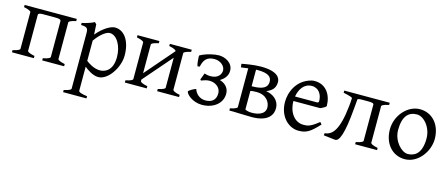

<svg xmlns="http://www.w3.org/2000/svg" viewBox="-46 -1006 4148 1778"><g transform="rotate(15 2027.5 -117.5)"><path d="M459 -51V-403C459 -409 470 -421 527 -433V-454H27V-433C73 -424 94 -412 95 -404V-51C95 -45 84 -33 27 -21V0H237V-21C182 -32 168 -45 168 -51V-398C170 -411 186 -415 212 -415H328C371 -415 383 -410 386 -398V-50C385 -42 368 -30 317 -21V0H527V-21C473 -32 459 -45 459 -51Z M856 -49C796 -49 743 -87 721 -104V-298C778 -378 830 -407 857 -407C925 -407 978 -315 978 -208C978 -79 905 -49 856 -49ZM890 -469C856 -469 786 -436 719 -355L714 -452L697 -469C688 -464 678 -460 669 -456L641 -446C622 -439 601 -434 580 -430V-410C639 -407 648 -398 648 -347V183C648 189 640 200 580 213V234H804V213C751 206 721 196 721 183V-48C747 -26 804 15 857 15C952 15 1043 -127 1043 -240C1043 -377 982 -469 890 -469Z M1561 -51V-403C1561 -409 1572 -421 1629 -433V-454H1419V-433C1473 -423 1487 -409 1487 -403V-401L1250 -127V-403C1250 -409 1261 -421 1319 -433V-454H1109V-433C1163 -422 1177 -409 1177 -403V-51C1177 -45 1166 -33 1109 -21V0H1319V-21C1264 -32 1250 -45 1250 -51V-66L1487 -339V-51C1487 -45 1476 -33 1419 -21V0H1629V-21C1575 -31 1561 -45 1561 -51Z M1971 -125C1971 -63 1932 -33 1872 -33C1814 -33 1775 -73 1764 -113C1742 -110 1694 -78 1694 -73C1694 -46 1760 15 1851 15C1959 15 2043 -48 2043 -142C2043 -207 1993 -239 1953 -250C1988 -271 2023 -304 2023 -357C2023 -435 1943 -469 1888 -469C1848 -469 1773 -455 1710 -421C1709 -420 1708 -414 1708 -406C1708 -382 1713 -338 1720 -319L1741 -322C1755 -387 1782 -425 1856 -425C1913 -425 1959 -386 1959 -342C1959 -310 1935 -262 1860 -262C1839 -262 1817 -266 1801 -272L1777 -209L1785 -200L1798 -205C1817 -212 1838 -219 1864 -219C1909 -219 1971 -192 1971 -125Z M2403 -353C2403 -304 2368 -271 2257 -271H2252V-429C2255 -430 2257 -430 2260 -430H2268C2372 -430 2403 -399 2403 -353ZM2444 -117C2444 -51 2373 -34 2317 -34C2304 -34 2275 -35 2253 -47C2252 -49 2252 -50 2252 -51V-226C2263 -229 2276 -231 2311 -231C2410 -231 2444 -163 2444 -117ZM2394 -262C2441 -281 2478 -307 2478 -371C2478 -410 2449 -469 2290 -469C2217 -469 2125 -451 2107 -447L2111 -414L2144 -418C2155 -420 2167 -422 2179 -423V-51C2179 -45 2168 -33 2111 -21V0H2150C2168 0 2273 5 2326 5C2490 5 2523 -75 2523 -129C2523 -211 2459 -251 2394 -262Z M2892 -301C2892 -287 2886 -283 2873 -283H2665C2676 -350 2715 -418 2791 -418C2860 -418 2892 -359 2892 -301ZM2776 15C2853 15 2888 -9 2969 -95L2961 -106C2959 -110 2955 -113 2951 -115C2872 -51 2845 -50 2808 -50H2806C2719 -50 2661 -135 2661 -239H2918C2952 -254 2964 -263 2972 -272C2972 -380 2914 -469 2805 -469C2796 -469 2787 -468 2777 -466C2635 -431 2588 -301 2588 -212C2588 -68 2684 15 2776 15Z M3458 -51V-403C3458 -409 3469 -421 3527 -433V-454H3091V-433C3095 -432 3170 -418 3178 -406C3177 -378 3175 -351 3172 -326C3147 -89 3088 -31 3018 -26L3015 -5L3123 8H3129C3166 8 3201 -65 3222 -318L3230 -407C3235 -412 3246 -415 3270 -415H3327C3364 -415 3385 -412 3385 -398V-50C3385 -44 3374 -32 3317 -21V0H3527V-21C3472 -32 3458 -45 3458 -51Z M3809 -39C3750 -39 3667 -125 3667 -231C3667 -364 3720 -415 3800 -415C3867 -415 3942 -328 3942 -222C3942 -63 3862 -39 3809 -39ZM3814 -469C3699 -469 3592 -353 3592 -217C3592 -84 3673 15 3795 15C3920 15 4017 -115 4017 -237C4017 -371 3936 -469 3814 -469Z"/></g></svg>

Font: Temporarium
Style: Regular
Weight: 400
Version: Version 1.1